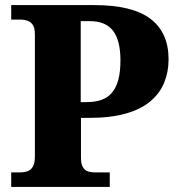

<svg xmlns="http://www.w3.org/2000/svg" viewBox="-20 -734 692 754"><path d="M24 0V-57H59Q75 -57 88 -61.5Q101 -66 109 -79.5Q117 -93 117 -120V-598Q117 -624 109 -636Q101 -648 88.5 -652.5Q76 -657 63 -657H24V-714H350Q500 -714 571 -660Q642 -606 642 -501Q642 -452 625 -410Q608 -368 571 -336.5Q534 -305 474 -288Q414 -271 328 -271H298V-115Q298 -90 305.5 -77.5Q313 -65 325 -61Q337 -57 351 -57H411V0ZM319 -333Q354 -333 379 -342Q404 -351 420.5 -371Q437 -391 445 -422Q453 -453 453 -497Q453 -575 424 -613Q395 -651 333 -651H297V-333Z"/></svg>

Font: Noto Serif Hebrew ExtraBold
Style: Regular
Weight: 800
Version: Version 2.003